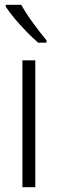

<svg xmlns="http://www.w3.org/2000/svg" viewBox="-20 -785 242 805"><path d="M128 0H74V-532H128ZM69 -765Q89 -729 119 -688Q149 -647 175 -616V-606H140Q118 -625 92 -651.5Q66 -678 42.5 -706Q19 -734 4 -757V-765Z"/></svg>

Font: Noto Sans Sinhala UI Condensed Light
Style: Regular
Weight: 300
Width: 3
Designer: Jelle Bosma - Monotype Design Team
Foundry: Monotype Imaging Inc.
Version: Version 2.006; ttfautohint (v1.8.4.7-5d5b)